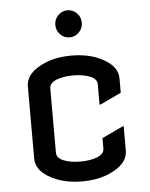

<svg xmlns="http://www.w3.org/2000/svg" viewBox="-54 -791 659 846"><g transform="rotate(-5 276.0 -368.5)"><path d="M478.5 -216.3V-109.9Q478.5 -45.4 387.2 -9.3Q337.9 9.8 275.9 9.8Q213.9 9.8 164.6 -9.3Q73.2 -45.4 73.2 -109.9V-427.2Q73.2 -491.7 164.6 -527.8Q213.9 -546.9 275.9 -546.9Q337.9 -546.9 387.2 -527.8Q478.5 -491.7 478.5 -427.2V-364.7L385.7 -320.8H380.9V-410.2Q380.9 -434.6 350.3 -446.8Q319.8 -459 275.9 -459Q231.9 -459 201.4 -446.8Q170.9 -434.6 170.9 -410.2V-127Q170.9 -102.5 201.4 -90.3Q231.9 -78.1 275.9 -78.1Q319.8 -78.1 350.3 -90.3Q380.9 -102.5 380.9 -127V-172.4L473.6 -216.3ZM234.4 -645Q217.3 -662.6 217.3 -687.3Q217.3 -711.9 234.4 -729.5Q251.5 -747.1 275.9 -747.1Q300.3 -747.1 317.4 -729.5Q334.5 -711.9 334.5 -687.3Q334.5 -662.6 317.4 -645Q300.3 -627.4 275.9 -627.4Q251.5 -627.4 234.4 -645Z"/></g></svg>

Font: Nova Flat
Style: Book
Weight: 400
Version: Version 2.000